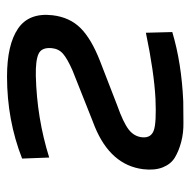

<svg xmlns="http://www.w3.org/2000/svg" viewBox="-18 -524 555 560"><g transform="rotate(90 260.0 -244.5)"><path d="M76 -392 74 -469Q164 -496 276 -501Q308 -501 338 -501.5Q368 -502 394.5 -495Q421 -488 440 -476.5Q459 -465 468.5 -441.5Q478 -418 474 -384Q462 -289 350 -243Q348 -242 327 -234L186 -178Q152 -163 137.5 -150.5Q123 -138 121 -118Q118 -88 137.5 -79Q157 -70 202 -71Q325 -74 440 -110L443 -31Q331 13 204 13Q111 13 64 -19Q17 -51 25 -120Q31 -170 62.5 -201.5Q94 -233 158 -258L287 -308Q338 -326 358.5 -342Q379 -358 381 -382Q383 -407 361 -415Q339 -423 269 -420Q191 -416 76 -392Z"/></g></svg>

Font: Exo 2.0 Medium
Style: Italic
Weight: 500
Italic angle: -8°
Designer: Natanael Gama
Version: Version 1.001;PS 001.001;hotconv 1.0.70;makeotf.lib2.5.58329